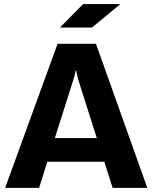

<svg xmlns="http://www.w3.org/2000/svg" viewBox="-20 -913 743 933"><path d="M259.8 -700.2H446.3L695.8 0H527.3L360.8 -523.9Q358.9 -531.7 355.5 -545.7Q352.1 -559.6 349.6 -570.8H347.7Q346.7 -563.5 342.3 -545.9Q337.9 -528.3 335.9 -523.9L169.9 0H4.9ZM168.9 -242.2H570.3V-127H168.9ZM383.8 -893.1H564.9L426.8 -779.3H271.5Z"/></svg>

Font: DavidDev Light
Style: Regular
Weight: 300
Designer: David.dev
Foundry: David.dev
Version: Version 1.001;FEAKit 1.0